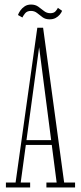

<svg xmlns="http://www.w3.org/2000/svg" viewBox="-20 -824 355 844"><path d="M6 0V-21.5H48.5L144 -702H169.5L262 -21.5H310V0H184V-21.5H229L151.5 -620H152.5L71 -21.5H112.5V0ZM85.5 -187V-208H217V-187ZM198 -739Q179.5 -739 167 -748.2Q154.5 -757.5 143 -766.8Q131.5 -776 116 -776Q98.5 -776 89.8 -764.8Q81 -753.5 78.5 -747L59 -758Q62 -767 69.2 -777.5Q76.5 -788 88.2 -796Q100 -804 116.5 -804Q135.5 -804 148.5 -794.5Q161.5 -785 173.5 -775.5Q185.5 -766 201 -766Q217 -766 224.5 -774.8Q232 -783.5 234.5 -789.5L253 -776.5Q250 -768.5 242.8 -759.8Q235.5 -751 224.5 -745Q213.5 -739 198 -739Z"/></svg>

Font: Imbue 48pt Thin
Style: Regular
Weight: 250
Designer: Tyler Finck
Foundry: Etcetera Type Company
Version: Version 1.102